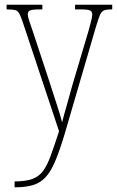

<svg xmlns="http://www.w3.org/2000/svg" viewBox="-20 -556 497 816"><path d="M42 215Q89 215 117.5 204.5Q146 194 163.5 170Q181 146 196 104.5Q211 63 231 2L78 -458Q69 -485 62.5 -497.5Q56 -510 45 -513Q34 -516 10 -516H8V-536H160V-516H151Q117 -516 107.5 -511.5Q98 -507 98 -495Q98 -486 104 -468Q110 -450 121 -418L186 -221Q204 -164 220.5 -114.5Q237 -65 244 -36Q251 -65 262.5 -104Q274 -143 287 -192L356 -424Q362 -447 367 -465.5Q372 -484 372 -494Q372 -505 364.5 -510.5Q357 -516 323 -516H299V-536H457V-516H453Q432 -516 421.5 -511.5Q411 -507 404.5 -491.5Q398 -476 388 -443L254 16Q233 86 214 130.5Q195 175 172.5 198.5Q150 222 119 231Q88 240 43 240H42Z"/></svg>

Font: Noto Serif Thai Condensed Thin
Style: Regular
Weight: 100
Width: 3
Designer: Monotype Design Team
Foundry: Monotype Imaging Inc.
Version: Version 2.001; ttfautohint (v1.8.4.7-5d5b)